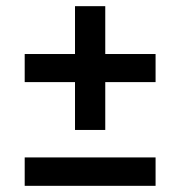

<svg xmlns="http://www.w3.org/2000/svg" viewBox="-20 -602 582 622"><path d="M484 -427V-336H321V-181H223V-336H60V-427H223V-582H321V-427ZM60 -92H484V0H60Z"/></svg>

Font: Montserrat Ace
Style: Bold
Weight: 600
Designer: Julieta Ulanovsky
Foundry: Julieta Ulanovsky
Version: Version 1